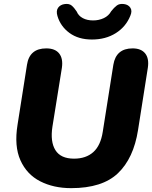

<svg xmlns="http://www.w3.org/2000/svg" viewBox="-20 -965 789 996"><path d="M349 11Q258 11 188.5 -24.5Q119 -60 86 -133.5Q53 -207 71 -318L120 -629Q133 -714 220 -714Q266 -714 287 -687.5Q308 -661 301 -613L252 -308Q240 -230 267.5 -186Q295 -142 364 -142Q426 -142 464 -176Q502 -210 513 -281L568 -629Q582 -714 668 -714Q712 -714 733 -688Q754 -662 747 -614L696 -290Q673 -144 592 -66.5Q511 11 349 11ZM457 -760Q387 -760 340.5 -794Q294 -828 278 -882Q270 -909 281.5 -925Q293 -941 316 -944Q339 -947 352 -936Q365 -925 378 -905Q387 -883 409.5 -871Q432 -859 463 -859Q493 -859 518.5 -871Q544 -883 557 -907Q572 -926 586 -936.5Q600 -947 623 -944Q646 -941 656.5 -924.5Q667 -908 656 -883Q633 -826 580.5 -793Q528 -760 457 -760Z"/></svg>

Font: Nunito Black
Style: Italic
Weight: 900
Italic angle: -9°
Designer: Vernon Adams
Foundry: Vernon Adams
Version: Version 3.601; ttfautohint (v1.8.2.53-6de2)